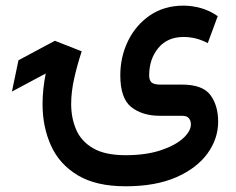

<svg xmlns="http://www.w3.org/2000/svg" viewBox="-20 -418 841 685"><path d="M428.2 246.6Q322.8 246.6 257.3 207.3Q191.9 168 161.9 101.3Q131.8 34.7 131.8 -46.4Q131.8 -98.6 143.1 -155.8L22.5 -91.3L45.9 -203.1L175.8 -272.5L271.5 -234.9Q255.9 -187.5 244.9 -139.2Q233.9 -90.8 233.9 -46.9Q233.9 2.9 251.7 44.4Q269.5 85.9 312 110.8Q354.5 135.7 428.2 135.7Q499.5 135.7 551.8 118.7Q604 101.6 632.6 75.9Q661.1 50.3 661.1 25.4Q661.1 13.7 654.3 4.4Q647.5 -4.9 629.4 -4.9H550.3Q487.8 -4.9 448.5 -35.9Q409.2 -66.9 409.2 -149.4Q409.2 -215.3 436.8 -272Q464.4 -328.6 515.1 -363.3Q565.9 -397.9 634.8 -397.9Q665 -397.9 696.5 -389.2Q728 -380.4 756.8 -360.4L721.2 -264.2Q698.7 -275.9 677.5 -281Q656.2 -286.1 635.3 -286.1Q577.1 -286.1 544.7 -246.6Q512.2 -207 512.2 -149.4Q512.2 -130.9 521.2 -123.5Q530.3 -116.2 551.3 -116.2H628.9Q703.1 -116.2 730.7 -78.9Q758.3 -41.5 758.3 16.1Q758.3 77.1 720 129.9Q681.6 182.6 608.2 214.6Q534.7 246.6 428.2 246.6Z"/></svg>

Font: Vazirmatn UI FD Medium
Style: Regular
Weight: 500
Designer: Saber Rastikerdar
Foundry: Saber Rastikerdar
Version: Version 33.003